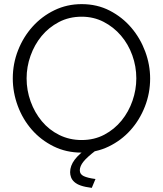

<svg xmlns="http://www.w3.org/2000/svg" viewBox="-20 -735 791 931"><path d="M375 5Q301 5 239.5 -25.5Q178 -56 134 -106.5Q90 -157 66 -222Q42 -287 42 -355Q42 -426 67.5 -491Q93 -556 138 -606Q183 -656 244 -685.5Q305 -715 376 -715Q451 -715 512 -683.5Q573 -652 616.5 -601Q660 -550 684 -485.5Q708 -421 708 -354Q708 -283 682.5 -218Q657 -153 612.5 -103.5Q568 -54 507 -24.5Q446 5 375 5ZM109 -355Q109 -297 128.5 -243Q148 -189 183 -147Q218 -105 267.5 -80.5Q317 -56 376 -56Q437 -56 486 -82Q535 -108 569.5 -150.5Q604 -193 622.5 -246.5Q641 -300 641 -355Q641 -413 621.5 -467Q602 -521 566.5 -562.5Q531 -604 482.5 -629Q434 -654 376 -654Q315 -654 265.5 -628Q216 -602 181.5 -560Q147 -518 128 -464.5Q109 -411 109 -355ZM320 100Q320 69 342 39.5Q364 10 410 -21H427L444 -5Q402 27 384.5 49Q367 71 367 91Q367 110 386 119Q405 128 443 133L425 176Q393 172 372.5 165Q352 158 340.5 147.5Q329 137 324.5 124.5Q320 112 320 100Z"/></svg>

Font: Rising Sun Light
Style: Regular
Weight: 300
Designer: Matt McInerney, Pablo Impallari, Rodrigo Fuenzalida (Raleway font), Stephen Hutchings (Greek), Cristiano Sobral (main ch
Foundry: The Rising Sun Project Authors
Version: Version 4.327; ttfautohint (v1.8.4.7-5d5b-dirty)